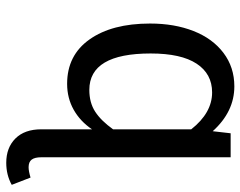

<svg xmlns="http://www.w3.org/2000/svg" viewBox="-100 -480 792 633"><g transform="rotate(90 296.5 -163.0)"><path d="M564.9 132.8 588.9 194.8Q556.6 212.9 516.1 212.9Q466.3 212.9 436 182.6Q405.8 152.3 405.8 97.2V-69.8Q379.4 -30.8 341.1 -9.3Q302.7 12.2 255.9 12.2Q161.6 12.2 109.4 -61.8Q57.1 -135.7 57.1 -261.2Q57.1 -341.8 81.8 -404.5Q106.4 -467.3 153.8 -503.2Q201.2 -539.1 264.2 -539.1Q347.7 -539.1 412.1 -467.8L418.9 -526.9H498V97.2Q498 118.7 505.6 128.9Q513.2 139.2 530.8 139.2Q543.9 139.2 564.9 132.8ZM275.9 -61Q317.9 -61 347.7 -80.3Q377.4 -99.6 405.8 -139.2V-397Q351.6 -465.8 284.2 -465.8Q223.1 -465.8 189.5 -414.8Q155.8 -363.8 155.8 -263.2Q155.8 -61 275.9 -61Z"/></g></svg>

Font: FiraGO
Style: Regular
Weight: 400
Designer: bBox Type
Foundry: bBox Type GmbH
Version: Version 1.001;PS 001.001;hotconv 1.0.88;makeotf.lib2.5.64775